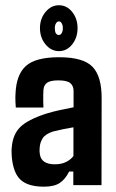

<svg xmlns="http://www.w3.org/2000/svg" viewBox="-20 -699 438 725"><path d="M146 5.9Q86.4 5.9 58.1 -19.8Q29.8 -45.4 24.4 -107.9Q23.9 -114.7 23.7 -125Q23.4 -135.3 24.4 -142.6Q28.3 -191.4 56.4 -219.2Q84.5 -247.1 154.8 -270Q180.2 -277.8 205.6 -283.2Q231 -288.6 257.8 -293.9V-355.5Q257.8 -374.5 245.6 -385Q233.4 -395.5 200.2 -395.5Q171.4 -395.5 158.4 -387Q145.5 -378.4 144 -359.4Q143.6 -354 143.3 -340.6Q143.1 -327.1 143.3 -313.7Q143.6 -300.3 144 -293H39.6Q39.1 -296.9 38.3 -314.9Q37.6 -333 38.6 -345.7Q41.5 -417.5 78.1 -450.2Q114.7 -482.9 203.1 -482.9Q294.9 -482.9 329.6 -446.5Q364.3 -410.2 363.8 -327.1L363.3 0H256.8V-51.3H241.2Q226.1 -21.5 205.1 -7.8Q184.1 5.9 146 5.9ZM187 -78.6Q211.9 -78.6 229.5 -87.4Q247.1 -96.2 257.3 -109.9V-218.3Q238.3 -215.3 219.5 -211.4Q200.7 -207.5 180.7 -202.6Q151.4 -192.9 141.4 -177.2Q131.3 -161.6 129.9 -142.6Q128.4 -127.4 130.4 -117.2Q135.7 -78.6 187 -78.6ZM202.6 -505.9Q172.9 -505.9 151.9 -531.5Q130.9 -557.1 130.9 -592.8Q130.9 -628.4 151.9 -653.8Q172.9 -679.2 202.6 -679.2Q232.4 -679.2 252.7 -653.8Q272.9 -628.4 272.9 -592.8Q272.9 -557.1 252.7 -531.5Q232.4 -505.9 202.6 -505.9ZM202.6 -566.9Q209 -566.9 213.1 -574.2Q217.3 -581.5 217.3 -592.8Q217.3 -603.5 213.1 -610.8Q209 -618.2 202.6 -618.2Q195.8 -618.2 191.4 -610.8Q187 -603.5 187 -592.8Q187 -566.9 202.6 -566.9Z"/></svg>

Font: Agdasima
Style: Bold
Weight: 700
Width: 3
Designer: The DocRepair Project, Patric King
Foundry: Google
Version: Version 2.002